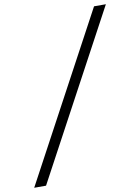

<svg xmlns="http://www.w3.org/2000/svg" viewBox="-102 -891 805 1102"><g transform="rotate(-10 300.0 -340.0)"><path d="M6 143 525 -823H594L75 143Z"/></g></svg>

Font: Iosevka Curly Light Extended
Style: Italic
Weight: 300
Width: 7
Italic angle: -9°
Monospace: yes
Designer: Belleve Invis
Foundry: Belleve Invis
Version: Version 11.1.0; ttfautohint (v1.8.3)